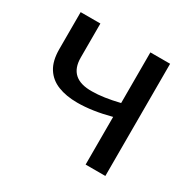

<svg xmlns="http://www.w3.org/2000/svg" viewBox="-119 -628 754 750"><g transform="rotate(30 257.5 -253.0)"><path d="M444 0H355V-215Q272.5 -193 205.5 -193Q155 -193 118 -207.8Q81 -222.5 60.8 -254.5Q40.5 -286.5 40.5 -339V-506H129.5V-352.5Q129.5 -258 234 -260Q283 -260 355 -277.5V-506H444Z"/></g></svg>

Font: Verano Sans
Style: Regular
Weight: 400
Designer: Lukasz Dziedzic with Adam Twardoch and Botio Nikoltchev
Foundry: tyPoland Lukasz Dziedzic
Version: Version 3.001;December 28, 2019;FontCreator 12.0.0.2547 64-b